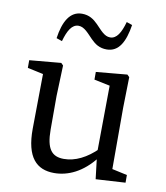

<svg xmlns="http://www.w3.org/2000/svg" viewBox="-82 -782 746 863"><g transform="rotate(10 291.0 -350.5)"><path d="M223 13C286 13 352 -17 408 -89H423L408 -132C358 -82 306 -57 255 -57C200 -57 174 -88 174 -177V-330L179 -470L169 -480L25 -467V-432L118 -412L97 -431L94 -167C93 -35 143 13 223 13ZM412 8 547 0V-35L478 -50V-330L481 -470L471 -480L329 -467V-432L401 -417L398 -109L412 8ZM129 -586 155 -577C169 -627 187 -658 217 -658C244 -658 264 -631 286 -609C306 -589 326 -575 359 -575C415 -575 441 -626 453 -703L427 -712C413 -662 395 -631 365 -631C338 -631 320 -656 296 -680C277 -699 256 -714 223 -714C168 -714 140 -663 129 -586Z"/></g></svg>

Font: Source Serif Variable
Style: Regular
Weight: 389
Designer: Frank Grießhammer
Foundry: Adobe Systems Incorporated
Version: Version 3.001;hotconv 1.0.111;makeotfexe 2.5.65597